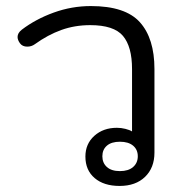

<svg xmlns="http://www.w3.org/2000/svg" viewBox="-20 -604 598 634"><path d="M262 -87Q262 -129 291.5 -155.5Q321 -182 366 -182Q380 -182 394 -178.5Q408 -175 416 -170V-376Q416 -450 386 -485.5Q356 -521 278 -521Q227 -521 182.5 -505Q138 -489 95 -458Q84 -450 70 -450Q54 -450 46 -461Q38 -472 38 -482Q38 -495 52 -506Q98 -541 157.5 -562.5Q217 -584 280 -584Q394 -584 442 -530.5Q490 -477 490 -376V-100Q490 -50 459 -20Q428 10 375 10Q323 10 292.5 -16Q262 -42 262 -87ZM435 -88Q435 -110 419.5 -123Q404 -136 376 -136Q348 -136 333 -123Q318 -110 318 -88Q318 -66 333 -52.5Q348 -39 376 -39Q404 -39 419.5 -52.5Q435 -66 435 -88Z"/></svg>

Font: Kodchasan
Style: Regular
Weight: 400
Version: Version 1.000; ttfautohint (v1.6)